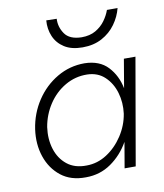

<svg xmlns="http://www.w3.org/2000/svg" viewBox="-79 -743 699 817"><g transform="rotate(-10 271.0 -334.5)"><path d="M176 -678 221 -677Q219 -642 239.5 -612Q260 -582 312 -581Q348 -581 373 -595.5Q398 -610 414 -632Q430 -654 438 -677H484Q475 -641 452 -609Q429 -577 393 -557.5Q357 -538 309 -538Q261 -538 230.5 -557.5Q200 -577 186.5 -609Q173 -641 176 -678ZM49 -230Q59 -297 95 -351.5Q131 -406 185.5 -438Q240 -470 304 -470Q369 -469 405 -430.5Q441 -392 452 -336L473 -460H523L443 0H395L414 -111Q384 -58 336 -24.5Q288 9 227 9Q162 10 119.5 -23.5Q77 -57 58.5 -111.5Q40 -166 49 -230ZM101 -230Q94 -179 107.5 -135.5Q121 -92 154 -65.5Q187 -39 238 -40Q285 -40 326 -66.5Q367 -93 395.5 -136.5Q424 -180 432 -230Q438 -277 425.5 -320Q413 -363 383 -391.5Q353 -420 307 -421Q256 -422 212 -396.5Q168 -371 139 -327Q110 -283 101 -230Z"/></g></svg>

Font: Jost* Light
Style: Italic
Weight: 300
Italic angle: -10°
Version: Version 3.7